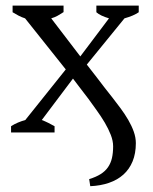

<svg xmlns="http://www.w3.org/2000/svg" viewBox="-20 -467 540 677"><path d="M378.9 48.8Q378.9 29.8 370.6 8.5Q362.3 -12.7 349.4 -34.7Q336.4 -56.6 321 -77.9Q305.7 -99.1 292 -118.2Q286.1 -126 276.9 -137.9Q267.6 -149.9 258.8 -161.6Q248.5 -174.8 237.3 -189.9L127.4 -43.9Q139.6 -39.1 150.4 -33.7Q161.1 -28.3 172.4 -22V0H19V-22Q31.2 -29.8 43.5 -34.9Q55.7 -40 69.3 -43.9L211.9 -222.2L68.4 -402.3Q56.2 -406.2 45.9 -411.6Q35.6 -417 24.4 -423.8V-447.3H204.1V-424.3Q193.8 -417.5 183.3 -411.6Q172.9 -405.8 160.6 -402.3L263.2 -268.1L364.3 -402.3Q349.6 -406.7 338.1 -412.1Q326.7 -417.5 319.8 -423.8V-447.3H469.2V-423.8Q450.7 -411.1 418.9 -402.3L286.1 -239.3Q303.7 -216.8 320.3 -195.3Q334.5 -176.8 349.6 -157Q364.7 -137.2 376 -123.5Q390.6 -105 405.5 -84.7Q420.4 -64.5 432.4 -43.9Q444.3 -23.4 451.7 -2.7Q459 18.1 459 37.6Q459 74.2 447.5 102.1Q436 129.9 415 148.7Q394 167.5 364.3 177.7Q334.5 188 298.3 189.5L294.4 164.6Q318.4 157.2 334.7 147Q351.1 136.7 360.8 122.6Q370.6 108.4 374.8 90.1Q378.9 71.8 378.9 48.8Z"/></svg>

Font: PT Astra Serif
Style: Regular
Weight: 400
Designer: A.Korolkova, I. Chaeva
Foundry: ParaType Ltd
Version: Version 1.002